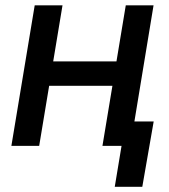

<svg xmlns="http://www.w3.org/2000/svg" viewBox="-20 -556 646 732"><path d="M450.7 -321.8 435.1 -229H140.1L155.3 -321.8ZM218.3 -535.6 129.4 0H23.4L112.3 -535.6ZM565.4 -535.6 477.1 0H370.6L459.5 -535.6ZM417.5 156.2 443.4 0H405.3L420.4 -92.8H565.9L522.5 156.2Z"/></svg>

Font: Inter 20pt Medium
Style: Italic
Weight: 500
Italic angle: -9.3988°
Version: Version 4.001;git-66647c0bb